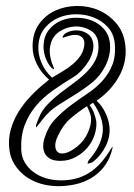

<svg xmlns="http://www.w3.org/2000/svg" viewBox="-20 -623 461 660"><path d="M358 -474Q360 -454 355.5 -433.5Q351 -413 342 -396Q324 -361 296.5 -339Q269 -317 239 -298.5Q209 -280 179 -261Q149 -242 126 -212L105 -185Q104 -185 104 -188Q103 -192 107.5 -203Q112 -214 114 -219Q124 -244 144.5 -265Q165 -286 188.5 -304Q212 -322 236.5 -340Q261 -358 280 -377.5Q299 -397 310 -420.5Q321 -444 318 -474Q315 -504 291 -518.5Q267 -533 238.5 -532Q210 -531 185 -515Q160 -499 153 -467Q149 -450 152.5 -430.5Q156 -411 163 -395Q167 -385 166 -385Q163 -384 155 -392Q142 -407 135 -429Q128 -451 130 -471Q132 -501 149 -521.5Q166 -542 190 -552Q214 -562 242.5 -562Q271 -562 295.5 -552.5Q320 -543 337.5 -523Q355 -503 358 -474ZM279 -258Q247 -237 222 -215.5Q197 -194 179 -156Q169 -135 170 -120Q171 -105 180 -99Q189 -93 205.5 -97Q222 -101 245 -119Q269 -138 282 -167Q295 -196 293 -219Q291 -230 287.5 -239Q284 -248 279 -258ZM366 -111Q352 -52 304.5 -18Q257 16 182 17Q148 17 118.5 8Q89 -1 66.5 -18Q44 -35 29.5 -58.5Q15 -82 12 -111Q8 -145 17 -177.5Q26 -210 44 -239Q62 -268 87 -294Q112 -320 140 -342Q142 -344 144.5 -346Q147 -348 149 -349Q123 -371 107.5 -401Q92 -431 92 -463Q92 -509 114 -540Q136 -571 170 -586.5Q204 -602 244 -602.5Q284 -603 319 -588Q354 -573 380 -542.5Q406 -512 411 -466Q417 -410 389 -360Q361 -310 312 -277Q331 -259 342 -236Q353 -213 356 -190Q360 -155 344 -122Q328 -89 299 -66Q294 -63 287.5 -61.5Q281 -60 281 -62Q281 -66 285.5 -72.5Q290 -79 295 -84Q332 -132 333.5 -175.5Q335 -219 300 -270L288 -262Q298 -249 303.5 -233.5Q309 -218 311 -206Q313 -183 305 -159Q297 -135 280.5 -115.5Q264 -96 240 -83Q216 -70 188 -70Q165 -70 152 -77.5Q139 -85 133.5 -97Q128 -109 128.5 -123Q129 -137 134 -151Q145 -187 169 -212.5Q193 -238 221.5 -259.5Q250 -281 279.5 -300.5Q309 -320 331.5 -344.5Q354 -369 366.5 -401Q379 -433 374 -478Q370 -509 350 -530.5Q330 -552 302 -563Q274 -574 241.5 -574Q209 -574 181 -562Q153 -550 133.5 -526Q114 -502 112 -466Q110 -437 122.5 -407.5Q135 -378 159 -356Q177 -367 196.5 -378.5Q216 -390 231.5 -403.5Q247 -417 257.5 -433Q268 -449 270 -470Q271 -484 265 -491.5Q259 -499 250 -501.5Q241 -504 229.5 -502.5Q218 -501 208 -497Q196 -492 195.5 -494.5Q195 -497 197 -500Q202 -509 218 -514.5Q234 -520 251.5 -518Q269 -516 283.5 -505Q298 -494 301 -471Q302 -456 297 -440Q292 -424 282 -408.5Q272 -393 259.5 -380Q247 -367 234 -359Q196 -336 162 -312Q128 -288 103.5 -259Q79 -230 65 -193Q51 -156 53 -108Q54 -84 65 -65Q76 -46 94.5 -32Q113 -18 137.5 -10.5Q162 -3 190 -3Q223 -3 249 -11.5Q275 -20 295.5 -35Q316 -50 332 -69.5Q348 -89 362 -112Q365 -117 366.5 -118Q368 -119 366 -111Z"/></svg>

Font: mr_AkronimG
Style: Regular
Weight: 400
Version: Version 1.002 April 14, 2020